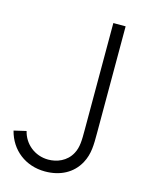

<svg xmlns="http://www.w3.org/2000/svg" viewBox="-112 -790 675 875"><g transform="rotate(15 225.5 -353.0)"><path d="M186 14C257 14 315.5 -15.5 347 -74C370.5 -117.5 370.5 -160.5 370.5 -216.5V-720H312.5V-216.5C312.5 -167 312.5 -134 296 -103.5C272.5 -59 226.5 -42 186.5 -42C122 -42 71.5 -85.5 58 -142.5L0 -129C22 -42 94.5 14 186 14Z"/></g></svg>

Font: Vela Sans Light
Style: Regular
Weight: 300
Designer: Principal design: Mikhail Sharanda - project Manrope.
Design modification: Ravid Balaliev
Foundry: Mikhail Sharanda
Version: Version 1.001